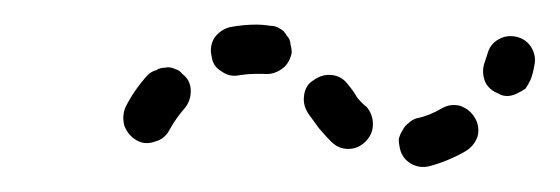

<svg xmlns="http://www.w3.org/2000/svg" viewBox="-20 -313 455 156"><path d="M368 -202Q370 -210 366 -217Q362 -224 354 -227Q346 -229 339 -225Q329 -219 319 -217Q315 -216 312 -213Q309 -211 307 -207Q305 -204 304 -200Q304 -196 305 -192Q307 -184 314 -180Q321 -176 329 -178Q344 -182 358 -190Q365 -194 368 -202ZM249 -198Q255 -192 263 -192Q271 -192 277 -198Q283 -204 283 -212Q283 -220 278 -226Q274 -229 270 -234Q268 -238 263 -244Q258 -251 250 -252Q242 -253 235 -248Q228 -244 227 -235Q226 -227 231 -220Q236 -213 239 -209Q244 -203 249 -198ZM135 -239Q135 -248 128 -253Q126 -256 122 -257Q118 -259 114 -258Q110 -258 107 -256Q103 -255 100 -252Q89 -240 82 -226Q79 -219 81 -211Q84 -203 91 -199Q98 -195 106 -198Q114 -200 118 -208Q123 -217 130 -225Q135 -231 135 -239ZM412 -274Q408 -281 400 -283Q392 -285 385 -281Q378 -277 376 -269Q375 -266 374 -263Q371 -255 374 -247Q377 -240 385 -237Q388 -235 392 -235Q396 -235 400 -237Q404 -239 407 -241Q409 -244 411 -248Q413 -253 414 -259Q416 -267 412 -274ZM194 -253Q202 -252 209 -257Q215 -261 217 -270Q217 -274 216 -277Q216 -281 213 -284Q211 -288 207 -290Q204 -292 200 -292Q194 -293 188 -293Q178 -293 167 -291Q159 -289 154 -282Q150 -275 152 -267Q153 -259 160 -255Q167 -250 175 -252Q182 -253 188 -253Q191 -253 194 -253Z"/></svg>

Font: FRB American Cursive Dashed
Style: Bold Italic
Weight: 700
Italic angle: -25°
Version: Version 2.0;Modular Font Editor K font №1